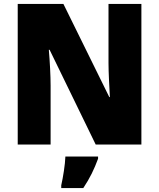

<svg xmlns="http://www.w3.org/2000/svg" viewBox="-20 -734 809 975"><path d="M698 0V-714H531V-414C531 -368 535 -297 538 -241H535L302 -714H70V0H237V-300C237 -349 233 -423 228 -481H232L466 0ZM478 72V61H312C311 100 300 168 291 207V221H403C437 170 458 126 478 72Z"/></svg>

Font: Noto Sans Kannada SemiCondensed Black
Style: Regular
Weight: 900
Width: 4
Designer: Jelle Bosma - Monotype Design Team
Foundry: Monotype Imaging Inc.
Version: Version 2.005